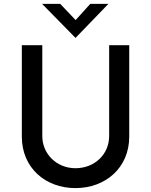

<svg xmlns="http://www.w3.org/2000/svg" viewBox="-20 -957 775 985"><path d="M289 -937H196L367 -763H368L536 -937H443L368 -854ZM197 -259V-725H92V-256C92 -96 213 8 367 8C521 8 643 -96 643 -256V-725H540V-259C540 -166 466 -94 367 -94C272 -94 197 -166 197 -259Z"/></svg>

Font: Reem Kufi
Style: Regular
Weight: 400
Designer: Khaled Hosny
Version: Version 0.007